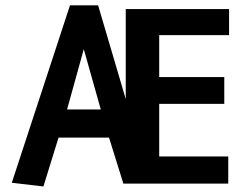

<svg xmlns="http://www.w3.org/2000/svg" viewBox="-20 -674 901 706"><path d="M226.6 -271.5H350.6L288.1 -493.2ZM565.4 -390.6H804.7V-292H565.4V-98.6H819.3V1H433.6L380.9 -168H195.3L139.6 11.7L23.4 -2L237.3 -654.3H340.8L442.4 -309.6V-640.6H822.3V-544.9H565.4Z"/></svg>

Font: Puritan
Style: Bold
Weight: 700
Version: 2.1